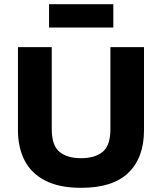

<svg xmlns="http://www.w3.org/2000/svg" viewBox="-20 -886 776 920"><path d="M369 14Q264 14 197 -20.5Q130 -55 98 -117Q66 -179 66 -262V-660H228V-267Q228 -189 265 -158.5Q302 -128 368 -128Q435 -128 472 -158.5Q509 -189 509 -267V-660H670V-262Q670 -131 595.5 -58.5Q521 14 369 14ZM215 -754V-866H523V-754Z"/></svg>

Font: Bricolage Grotesque 10pt ExtraBold
Style: Regular
Weight: 800
Designer: Mathieu Triay
Foundry: Atelier Triay
Version: Version 1.000; ttfautohint (v1.8.4.7-5d5b);gftools[0.9.32]